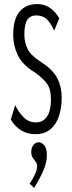

<svg xmlns="http://www.w3.org/2000/svg" viewBox="-20 -651 353 946"><path d="M154 10Q77 10 33 -62L55 -133Q71 -99 96 -73.5Q121 -48 157 -48Q192 -48 211.5 -76.5Q231 -105 231 -160Q231 -185 226.5 -205.5Q222 -226 205 -247Q188 -268 152 -294Q91 -331 68 -378.5Q45 -426 45 -477Q45 -557 76.5 -594Q108 -631 164 -631Q231 -631 272 -561L247 -500Q228 -541 208.5 -558Q189 -575 159 -575Q128 -575 114 -552.5Q100 -530 100 -482Q100 -442 116 -409.5Q132 -377 186 -343Q243 -305 263.5 -263.5Q284 -222 284 -170Q284 -120 270.5 -79Q257 -38 228.5 -14Q200 10 154 10ZM148 275 126 254Q142 231 152.5 207.5Q163 184 163 167Q163 155 155.5 145.5Q148 136 141 125.5Q134 115 134 99Q134 76 145 63Q156 50 171 50Q185 50 198 65Q211 80 211 113Q211 149 194.5 187.5Q178 226 148 275Z"/></svg>

Font: Inconsolata ExtraCondensed Thin
Style: Regular
Weight: 100
Width: 2
Monospace: yes
Designer: Raph Levien, Cyreal, Brenton Simpson
Foundry: Raph Levien, Cyreal, Google
Version: Version 3.100; ttfautohint (v1.8.4.7-5d5b)